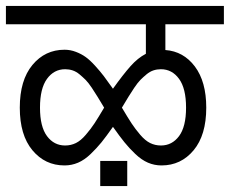

<svg xmlns="http://www.w3.org/2000/svg" viewBox="-40 -630 777 649"><path d="M-20 -609.9H716.8V-547.9H519V-460.9Q580.1 -456.5 618.7 -405.3Q657.2 -354 657.2 -266.1Q657.2 -173.3 614.5 -122.1Q571.8 -70.8 505.9 -70.8Q481.9 -70.8 460.2 -80.1Q438.5 -89.4 417.5 -109.4Q396.5 -129.4 380.6 -149.2Q364.7 -168.9 341.8 -201.2Q318.8 -168.5 303 -148.9Q287.1 -129.4 266.4 -109.4Q245.6 -89.4 223.9 -80.1Q202.1 -70.8 178.2 -70.8Q112.3 -70.8 69.6 -122.1Q26.9 -173.3 26.9 -266.1Q26.9 -358.9 69.6 -410.4Q112.3 -461.9 178.2 -461.9Q197.8 -461.9 216.3 -454.8Q234.9 -447.8 249.5 -437.3Q264.2 -426.8 281.5 -407.7Q298.8 -388.7 311 -372.6Q323.2 -356.4 341.8 -330.1Q376 -377.9 400.9 -406Q425.8 -434.1 453.1 -448.2V-547.9H-20ZM372.1 -266.1Q392.6 -231.4 404.8 -212.9Q417 -194.3 433.8 -174.6Q450.7 -154.8 467.5 -146.5Q484.4 -138.2 503.9 -138.2Q541.5 -138.2 565.2 -169.9Q588.9 -201.7 588.9 -266.1Q588.9 -331.1 565.2 -363.5Q541.5 -396 503.9 -396Q490.7 -396 478.8 -392.1Q466.8 -388.2 455.3 -378.7Q443.8 -369.1 434.8 -360.1Q425.8 -351.1 413.8 -333.3Q401.9 -315.4 394 -302.5Q386.2 -289.6 372.1 -266.1ZM312 -266.1Q297.9 -289.6 290 -302.5Q282.2 -315.4 270.3 -333.3Q258.3 -351.1 249.3 -360.1Q240.2 -369.1 228.8 -378.7Q217.3 -388.2 205.3 -392.1Q193.4 -396 180.2 -396Q142.6 -396 118.9 -363.5Q95.2 -331.1 95.2 -266.1Q95.2 -201.7 118.9 -169.9Q142.6 -138.2 180.2 -138.2Q199.7 -138.2 216.6 -146.5Q233.4 -154.8 250.2 -174.6Q267.1 -194.3 279.3 -212.9Q291.5 -231.4 312 -266.1ZM390.1 -1H298.8V-85.9H390.1Z"/></svg>

Font: LT Superior
Style: Regular
Weight: 400
Designer: Daniel Lyons
Foundry: LyonsType
Version: Version 1.000